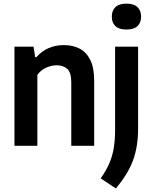

<svg xmlns="http://www.w3.org/2000/svg" viewBox="-20 -802 839 1056"><path d="M59.5 0V-545.5H164.5L173.5 -487.5H180Q238.5 -554 331.5 -554Q379.5 -554 417 -535Q454.5 -516 476.2 -473Q498 -430 498 -358.5V0H372V-350Q372 -403 350 -423Q328 -443 291.5 -443Q265 -443 235.2 -430.5Q205.5 -418 185.5 -390V0ZM617 234.5 534 179Q563 137.5 580.5 97.8Q598 58 605.5 13.5Q613 -31 613 -87V-545.5H739.5V-93Q739.5 3.5 711.8 79.5Q684 155.5 617 234.5ZM675.5 -639.5Q635 -639.5 615 -658.2Q595 -677 595 -710.5Q595 -744 615 -763Q635 -782 675.5 -782Q716 -782 736 -763Q756 -744 756 -710.5Q756 -677 736 -658.2Q716 -639.5 675.5 -639.5Z"/></svg>

Font: Encode Sans SmCnd SmBold
Style: Regular
Weight: 600
Width: 4
Designer: Multiple Designers
Foundry: Impallari Type
Version: Version 3.002; ttfautohint (v1.8.3) -l 8 -r 50 -G 200 -x 14 